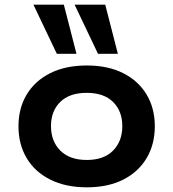

<svg xmlns="http://www.w3.org/2000/svg" viewBox="-20 -791 741 821"><path d="M351 10Q261 10 195 -23Q129 -56 94 -115Q59 -174 59 -251Q59 -328 94 -386.5Q129 -445 194.5 -478Q260 -511 351 -511Q442 -511 507 -478Q572 -445 607 -386.5Q642 -328 642 -251Q642 -174 607 -115Q572 -56 507 -23Q442 10 351 10ZM351 -107Q424 -107 463.5 -147Q503 -187 503 -252Q503 -316 463.5 -355Q424 -394 351 -394Q277 -394 237.5 -355Q198 -316 198 -252Q198 -187 238 -147Q278 -107 351 -107ZM399 -561 299 -771H430L484 -561ZM223 -561 123 -771H253L307 -561Z"/></svg>

Font: Nunito Sans 7pt SemiExpanded
Style: Bold
Weight: 700
Width: 6
Designer: Vernon Adams
Foundry: Vernon Adams
Version: Version 3.101;gftools[0.9.27]